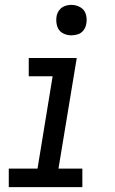

<svg xmlns="http://www.w3.org/2000/svg" viewBox="-20 -768 472 788"><path d="M16 0H318V-76H220L295 -530H98V-455H196L134 -76H16ZM273 -623Q287 -623 300.5 -627.5Q314 -632 323 -644Q332 -656 334 -670Q338 -690 332.5 -709Q327 -728 310 -738Q293 -748 273 -748Q259 -748 245.5 -743Q232 -738 223 -726Q214 -714 212 -700Q209 -680 214.5 -661Q220 -642 236.5 -632.5Q253 -623 273 -623Z"/></svg>

Font: Iosevka Sparkle Oblique
Style: Regular
Weight: 400
Italic angle: -9°
Designer: Belleve Invis
Foundry: Belleve Invis
Version: Version 4.5.0; ttfautohint (v1.8.3)